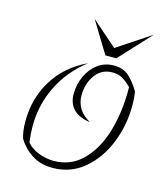

<svg xmlns="http://www.w3.org/2000/svg" viewBox="-101 -727 708 816"><g transform="rotate(15 253.0 -319.0)"><path d="M53 -77Q43 -108 43 -151Q43 -253 93 -334Q143 -415 237 -459Q161 -401 119.5 -318Q78 -235 78 -140Q78 -106 83 -69Q102 -46 135 -33Q168 -20 202 -20Q280 -20 332.5 -75.5Q385 -131 409 -219Q433 -307 431 -406Q407 -429 389.5 -438.5Q372 -448 348 -448Q300 -448 272.5 -410Q245 -372 245 -320Q245 -254 309 -219Q260 -225 235.5 -250.5Q211 -276 211 -317Q211 -358 228 -395.5Q245 -433 275.5 -455.5Q306 -478 346 -478Q386 -478 410.5 -457Q435 -436 460 -395Q465 -365 465 -334Q465 -247 433.5 -168Q402 -89 343 -39.5Q284 10 205 10Q152 10 114 -14.5Q76 -39 53 -77ZM347 -510H299L215 -648L327 -550L475 -648Z"/></g></svg>

Font: Srisakdi
Style: Regular
Weight: 400
Designer: Cadson Demak Co.,Ltd.
Foundry: Cadson Demak Co.,Ltd.
Version: Version 1.000